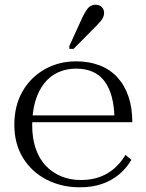

<svg xmlns="http://www.w3.org/2000/svg" viewBox="-20 -787 623 817"><path d="M117 -254Q117 -198 132 -154.5Q147 -111 175 -81.5Q203 -52 241 -36.5Q279 -21 324 -21Q372 -21 408.5 -35.5Q445 -50 471 -74.5Q497 -99 514 -128L539 -107Q519 -72 487.5 -45.5Q456 -19 414.5 -4.5Q373 10 320 10Q242 10 178.5 -22.5Q115 -55 78 -115Q41 -175 41 -256Q41 -337 75.5 -397.5Q110 -458 170 -492Q230 -526 304 -526Q359 -526 403.5 -509Q448 -492 479 -458.5Q510 -425 526.5 -377Q543 -329 543 -267H94V-296H493L467 -285Q466 -336 455.5 -375Q445 -414 425 -441Q405 -468 374.5 -481.5Q344 -495 304 -495Q262 -495 227 -479Q192 -463 167.5 -431.5Q143 -400 130 -355.5Q117 -311 117 -254ZM333 -718Q342 -735 349.5 -746Q357 -757 366.5 -762Q376 -767 386 -767Q403 -767 413 -757Q423 -747 423 -732Q423 -724 419.5 -715Q416 -706 408.5 -697Q401 -688 391 -678L293 -579H275V-591Z"/></svg>

Font: Roboto Serif 120pt Expanded Light
Style: Regular
Weight: 300
Width: 7
Designer: Greg Gazdowicz
Foundry: Commercial Type
Version: Version 1.008